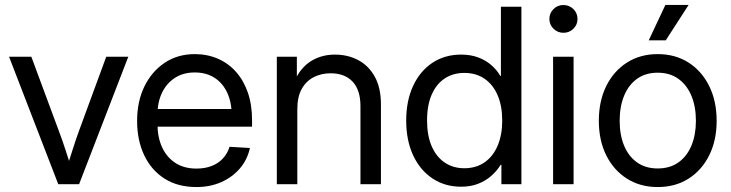

<svg xmlns="http://www.w3.org/2000/svg" viewBox="-20 -755 2996 787"><path d="M218.8 0 17.1 -522.5H108.4L220.7 -219.7Q235.8 -179.7 248.8 -139.6Q261.7 -99.6 274.4 -60.1H251.5Q264.6 -99.6 277.1 -139.6Q289.6 -179.7 304.2 -219.7L415.5 -522.5H505.9L304.2 0Z M785.2 11.7Q708.5 11.7 654.3 -22.9Q600.1 -57.6 571 -118.9Q542 -180.2 542 -259.3Q542 -339.4 572 -400.9Q602.1 -462.4 655.3 -497.8Q708.5 -533.2 778.3 -533.2Q829.6 -533.2 872.6 -514.6Q915.5 -496.1 947 -460.9Q978.5 -425.8 995.8 -375.7Q1013.2 -325.7 1013.2 -261.7V-235.8H589.4V-308.1H966.8L929.7 -282.2Q929.7 -335.4 911.4 -375Q893.1 -414.6 859.1 -436.3Q825.2 -458 778.3 -458Q731.4 -458 697.3 -436Q663.1 -414.1 644.3 -375.2Q625.5 -336.4 625.5 -285.6V-247.1Q625.5 -192.4 644.5 -151.1Q663.6 -109.9 699.2 -86.9Q734.9 -64 785.2 -64Q820.8 -64 848.4 -75Q876 -85.9 894.3 -106.2Q912.6 -126.5 920.9 -153.3L1004.4 -148.4Q994.1 -100.6 963.4 -64.7Q932.6 -28.8 887 -8.5Q841.3 11.7 785.2 11.7Z M1198.7 -307.6V0H1114.7V-522.5H1196.8V-395.5H1175.8Q1201.2 -466.8 1246.6 -499Q1292 -531.2 1353 -531.2Q1405.8 -531.2 1448.5 -508.5Q1491.2 -485.8 1516.4 -440.4Q1541.5 -395 1541.5 -326.2V0H1457.5V-319.8Q1457.5 -386.2 1425.3 -420.4Q1393.1 -454.6 1335 -454.6Q1297.4 -454.6 1266.4 -439Q1235.4 -423.3 1217 -390.9Q1198.7 -358.4 1198.7 -307.6Z M1870.1 10.3Q1803.2 10.3 1752.2 -23.9Q1701.2 -58.1 1673.1 -119.1Q1645 -180.2 1645 -260.7Q1645 -341.8 1673.3 -402.8Q1701.7 -463.9 1752.4 -497.6Q1803.2 -531.2 1870.6 -531.2Q1908.7 -531.2 1939.2 -520Q1969.7 -508.8 1992.9 -489Q2016.1 -469.2 2030.8 -443.8H2033.2V-727.5H2117.2V0H2035.2V-79.6H2032.2Q2016.1 -53.2 1992.4 -33Q1968.8 -12.7 1938.5 -1.2Q1908.2 10.3 1870.1 10.3ZM1883.3 -65.4Q1931.6 -65.4 1966.6 -89.8Q2001.5 -114.3 2020 -158.4Q2038.6 -202.6 2038.6 -261.2Q2038.6 -320.3 2020 -364Q2001.5 -407.7 1966.6 -431.9Q1931.6 -456.1 1883.3 -456.1Q1836.9 -456.1 1802.5 -433.1Q1768.1 -410.2 1749.3 -366.7Q1730.5 -323.2 1730.5 -261.2Q1730.5 -199.2 1749.5 -155.5Q1768.6 -111.8 1803 -88.6Q1837.4 -65.4 1883.3 -65.4Z M2247.1 0V-522.5H2331.1V0ZM2289.6 -620.6Q2265.6 -620.6 2248.8 -637.2Q2231.9 -653.8 2231.9 -677.2Q2231.9 -701.2 2248.8 -717.8Q2265.6 -734.4 2289.1 -734.4Q2313.5 -734.4 2330.3 -717.8Q2347.2 -701.2 2347.2 -677.2Q2347.2 -653.8 2330.3 -637.2Q2313.5 -620.6 2289.6 -620.6Z M2675.8 11.7Q2604 11.7 2549.6 -22.9Q2495.1 -57.6 2464.8 -118.7Q2434.6 -179.7 2434.6 -259.8Q2434.6 -340.3 2464.8 -401.9Q2495.1 -463.4 2549.6 -498.3Q2604 -533.2 2675.8 -533.2Q2748.5 -533.2 2802.7 -498.3Q2856.9 -463.4 2887.2 -401.9Q2917.5 -340.3 2917.5 -259.8Q2917.5 -179.7 2887.2 -118.7Q2856.9 -57.6 2802.7 -22.9Q2748.5 11.7 2675.8 11.7ZM2675.8 -64.5Q2726.1 -64.5 2761 -89.4Q2795.9 -114.3 2814.2 -158.4Q2832.5 -202.6 2832.5 -259.8Q2832.5 -317.9 2814.2 -362.1Q2795.9 -406.2 2761 -431.6Q2726.1 -457 2675.8 -457Q2626 -457 2591.1 -431.9Q2556.2 -406.7 2538.1 -362.3Q2520 -317.9 2520 -259.8Q2520 -202.1 2538.1 -158.2Q2556.2 -114.3 2591.1 -89.4Q2626 -64.5 2675.8 -64.5ZM2639.2 -589.8 2707.5 -734.9H2802.7L2709 -589.8Z"/></svg>

Font: Inter 28pt
Style: Regular
Weight: 400
Designer: Rasmus Andersson
Foundry: rsms
Version: Version 4.001;git-66647c0bb